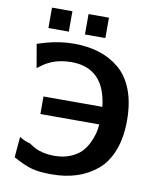

<svg xmlns="http://www.w3.org/2000/svg" viewBox="-97 -968 891 1066"><g transform="rotate(10 348.5 -435.0)"><path d="M109 -776V-891H224V-776ZM315 -776V-891H430V-776ZM49 -37 59 -153Q96 -131 119 -128H118Q144 -111 157.5 -104Q171 -97 199.5 -90Q228 -83 265 -83Q314 -83 352 -98.5Q390 -114 412.5 -136.5Q435 -159 450 -189.5Q465 -220 471.5 -245.5Q478 -271 480 -298H148V-397H480Q456 -612 268 -612Q235 -612 205.5 -606Q176 -600 155 -590.5Q134 -581 120.5 -572.5Q107 -564 95.5 -555Q84 -546 83 -545L60 -678Q167 -715 265 -715Q342 -715 405.5 -695.5Q469 -676 520 -634Q571 -592 599.5 -519Q628 -446 628 -346Q628 -249 600 -176.5Q572 -104 521.5 -62Q471 -20 407.5 0.5Q344 21 267 21Q197 21 154.5 9.5Q112 -2 49 -37Z"/></g></svg>

Font: Coval
Style: ExtraBold
Weight: 800
Foundry: Context Ltd
Version: Version 001.000